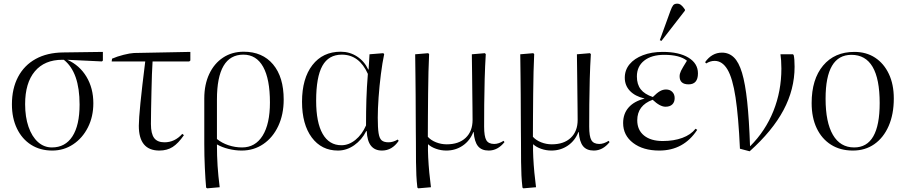

<svg xmlns="http://www.w3.org/2000/svg" viewBox="-20 -807 4939 1047"><path d="M265 14Q199 14 149.5 -17.5Q100 -49 72.5 -106Q45 -163 45 -238Q45 -324 78.5 -387.5Q112 -451 174.5 -485.5Q237 -520 324 -521L541 -524V-477L536 -472L347 -481Q414 -451 451.5 -388.5Q489 -326 489 -244Q489 -171 459.5 -112.5Q430 -54 379 -20Q328 14 265 14ZM263 -3Q336 -3 375 -63.5Q414 -124 414 -237Q414 -413 328 -481H320Q223 -481 170 -418Q117 -355 117 -239Q117 -169 135.5 -115.5Q154 -62 187 -32.5Q220 -3 263 -3Z M849 14Q737 14 737 -121Q737 -193 772 -472H589L591 -487Q618 -499 653.5 -508Q689 -517 711 -518L1018 -524V-477L1012 -472H812Q810 -444 808.5 -401Q807 -358 806 -309.5Q805 -261 804 -214Q803 -167 803 -131Q803 -78 820.5 -54.5Q838 -31 877 -31Q933 -31 974 -77L983 -70Q952 -25 921.5 -5.5Q891 14 849 14Z M1110 220 1104 216Q1100 172 1097 107.5Q1094 43 1094 -22V-270Q1094 -346 1121 -403.5Q1148 -461 1196.5 -493Q1245 -525 1309 -525Q1411 -525 1469 -456Q1527 -387 1527 -264Q1527 -183 1497.5 -120Q1468 -57 1416 -21.5Q1364 14 1298 14Q1262 14 1226 5Q1190 -4 1164 -19H1163Q1163 44 1166.5 97.5Q1170 151 1178 214ZM1300 -3Q1372 -3 1412 -67Q1452 -131 1452 -248Q1452 -376 1415 -442.5Q1378 -509 1307 -509Q1163 -509 1163 -264V-49Q1190 -27 1226 -15Q1262 -3 1300 -3Z M1823 14Q1733 14 1680 -57.5Q1627 -129 1627 -252Q1627 -379 1683.5 -452Q1740 -525 1838 -525Q1887 -525 1927 -499Q1967 -473 1988 -428H1990L1995 -511L2070 -517L2075 -512Q2065 -465 2057 -402Q2049 -339 2044.5 -276Q2040 -213 2040 -165Q2040 -110 2044.5 -81Q2049 -52 2061.5 -41.5Q2074 -31 2099 -31Q2123 -31 2149 -46L2154 -39Q2118 14 2063 14Q1984 14 1980 -92H1977Q1953 -44 1911.5 -15Q1870 14 1823 14ZM1842 -15Q1882 -15 1918 -44Q1954 -73 1976 -123Q1976 -201 1978 -265.5Q1980 -330 1986 -404Q1939 -509 1844 -509Q1772 -509 1738 -448Q1704 -387 1704 -258Q1704 -139 1739.5 -77Q1775 -15 1842 -15Z M2261 220 2256 216Q2252 181 2250.5 149.5Q2249 118 2248.5 75Q2248 32 2248 -37Q2248 -53 2247.5 -92.5Q2247 -132 2247 -184Q2247 -236 2246.5 -290.5Q2246 -345 2245.5 -393Q2245 -441 2244.5 -473Q2244 -505 2244 -511L2315 -517L2320 -512Q2318 -472 2316.5 -415Q2315 -358 2314.5 -295Q2314 -232 2313.5 -171Q2313 -110 2313 -61Q2330 -42 2358 -31Q2386 -20 2416 -20Q2482 -20 2519.5 -55.5Q2557 -91 2557 -153Q2557 -177 2556.5 -217Q2556 -257 2555.5 -304Q2555 -351 2554.5 -395Q2554 -439 2553.5 -470.5Q2553 -502 2553 -511L2624 -517L2629 -512Q2625 -448 2623 -376Q2621 -304 2620.5 -236.5Q2620 -169 2620 -117Q2620 -63 2632 -42.5Q2644 -22 2675 -22Q2699 -22 2726 -39L2731 -32Q2694 14 2645 14Q2606 14 2586.5 -10Q2567 -34 2563 -87H2561Q2543 -40 2503.5 -13Q2464 14 2414 14Q2385 14 2358 4.5Q2331 -5 2315 -20H2314Q2313 11 2315 51.5Q2317 92 2321 134.5Q2325 177 2330 214Z M2834 220 2829 216Q2825 181 2823.5 149.5Q2822 118 2821.5 75Q2821 32 2821 -37Q2821 -53 2820.5 -92.5Q2820 -132 2820 -184Q2820 -236 2819.5 -290.5Q2819 -345 2818.5 -393Q2818 -441 2817.5 -473Q2817 -505 2817 -511L2888 -517L2893 -512Q2891 -472 2889.5 -415Q2888 -358 2887.5 -295Q2887 -232 2886.5 -171Q2886 -110 2886 -61Q2903 -42 2931 -31Q2959 -20 2989 -20Q3055 -20 3092.5 -55.5Q3130 -91 3130 -153Q3130 -177 3129.5 -217Q3129 -257 3128.5 -304Q3128 -351 3127.5 -395Q3127 -439 3126.5 -470.5Q3126 -502 3126 -511L3197 -517L3202 -512Q3198 -448 3196 -376Q3194 -304 3193.5 -236.5Q3193 -169 3193 -117Q3193 -63 3205 -42.5Q3217 -22 3248 -22Q3272 -22 3299 -39L3304 -32Q3267 14 3218 14Q3179 14 3159.5 -10Q3140 -34 3136 -87H3134Q3116 -40 3076.5 -13Q3037 14 2987 14Q2958 14 2931 4.5Q2904 -5 2888 -20H2887Q2886 11 2888 51.5Q2890 92 2894 134.5Q2898 177 2903 214Z M3575 14Q3487 14 3432.5 -27.5Q3378 -69 3378 -136Q3378 -187 3408 -221Q3438 -255 3494 -269V-270Q3443 -282 3415 -311.5Q3387 -341 3387 -383Q3387 -425 3413 -456.5Q3439 -488 3486 -506Q3533 -524 3594 -524Q3683 -524 3734.5 -492.5Q3786 -461 3786 -407Q3786 -347 3735 -347Q3686 -347 3686 -391Q3686 -405 3693.5 -420.5Q3701 -436 3726 -476Q3687 -508 3602 -508Q3533 -508 3493 -476.5Q3453 -445 3453 -390Q3453 -347 3474 -320Q3495 -293 3540 -278Q3563 -301 3579 -310Q3595 -319 3612 -319Q3633 -319 3646 -306Q3659 -293 3659 -272Q3659 -250 3646 -237.5Q3633 -225 3609 -225Q3579 -225 3539 -263Q3455 -232 3455 -151Q3455 -98 3492 -68Q3529 -38 3594 -38Q3654 -38 3700.5 -55Q3747 -72 3773 -105L3782 -99Q3708 14 3575 14ZM3587 -584 3578 -588 3636 -748Q3644 -770 3651 -778.5Q3658 -787 3673 -787Q3684 -787 3693.5 -780Q3703 -773 3715 -755V-749Z M4068 18 4015 4Q4007 -171 3991 -276Q3975 -381 3947 -428Q3919 -475 3877 -475Q3853 -475 3831 -461L3825 -468Q3862 -520 3917 -520Q3955 -520 3982 -494Q4009 -468 4026.5 -409.5Q4044 -351 4054.5 -253Q4065 -155 4070 -10H4071Q4154 -93 4197.5 -201.5Q4241 -310 4241 -433Q4241 -456 4239.5 -477.5Q4238 -499 4236 -511H4304L4308 -507Q4313 -487 4313 -443Q4313 -320 4252.5 -206.5Q4192 -93 4068 18Z M4631 14Q4562 14 4511.5 -18Q4461 -50 4433.5 -108Q4406 -166 4406 -245Q4406 -375 4468.5 -449.5Q4531 -524 4639 -524Q4704 -524 4752 -492.5Q4800 -461 4827 -404Q4854 -347 4854 -270Q4854 -184 4826 -120Q4798 -56 4748 -21Q4698 14 4631 14ZM4638 -3Q4777 -3 4777 -245Q4777 -508 4623 -508Q4482 -508 4482 -269Q4482 -140 4522 -71.5Q4562 -3 4638 -3Z"/></svg>

Font: Literata 72pt Light
Style: Regular
Weight: 300
Designer: Latin by Veronika Burian and Jose Scaglione. Greek by Irene Vlachou. Cyrillic by Vera Evstafieva.
Foundry: TypeTogether
Version: Version 3.002